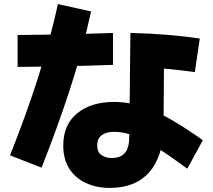

<svg xmlns="http://www.w3.org/2000/svg" viewBox="-20 -848 1040 938"><path d="M183 -29 29 -89Q112 -298 169 -478.5Q226 -659 263 -828L425 -792Q382 -595 319 -403.5Q256 -212 183 -29ZM532 -687V-531Q416 -527 299 -524.5Q182 -522 66 -521V-677Q182 -678 299 -680.5Q416 -683 532 -687ZM971 -163 895 -24Q815 -83 752.5 -123Q690 -163 638.5 -183.5Q587 -204 538 -204Q500 -204 477.5 -188Q455 -172 455 -137Q455 -103 477 -89.5Q499 -76 524 -76Q558 -76 576 -88.5Q594 -101 601.5 -119.5Q609 -138 610.5 -158.5Q612 -179 612 -195L617 -687Q712 -685 795.5 -678Q879 -671 956 -660L932 -496Q896 -501 858.5 -505Q821 -509 781 -513L779 -233Q779 -158 761 -101.5Q743 -45 709 -6.5Q675 32 627 51Q579 70 517 70Q451 70 399.5 46Q348 22 318.5 -24Q289 -70 289 -137Q289 -239 357 -294.5Q425 -350 536 -350Q613 -350 686 -324Q759 -298 830 -255.5Q901 -213 971 -163Z"/></svg>

Font: Murecho Thin Black
Style: Regular
Weight: 900
Version: Version 1.010